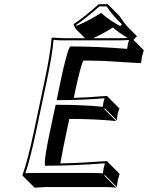

<svg xmlns="http://www.w3.org/2000/svg" viewBox="-20 -825 698 905"><path d="M488.3 -805.2 544.4 -748.5Q561 -721.7 583 -697.3L625.5 -654.3L608.9 -637.2L657.7 -588.4Q649.9 -560.1 648.9 -557.6Q647 -547.4 645.5 -531.2L642.6 -527.3Q642.6 -527.3 471.2 -537.6Q418.9 -539.6 373 -539.6Q358.9 -511.7 333 -388.7L328.1 -363.8Q389.2 -365.2 484.4 -373L486.8 -370.1L543 -313.5Q537.1 -299.3 534.2 -285.6Q531.2 -270.5 531.2 -257.3L474.6 -314L471.2 -311L527.8 -254.4Q431.6 -264.2 306.6 -264.6L281.2 -143.6Q272 -99.1 264.2 -54.7Q314.9 -55.7 370.4 -58.6Q425.8 -61.5 456.1 -64L485.8 -65.9L487.3 -62L543.9 -5.4Q538.6 10.7 534.7 27.3Q534.2 30.8 530.8 56.6L474.1 0L471.2 2.9L527.8 59.6Q503.9 56.6 468.8 56.6H195.8L143.1 59.6L86.4 2.9L85.9 0Q110.4 -68.4 138.7 -200.2L190.4 -444.8Q217.8 -574.2 223.1 -645L225.6 -647.9Q227.5 -647.9 275.9 -645H380.9L335.9 -689.9L326.2 -710.9Q377 -744.1 445.3 -805.2ZM581.5 -646.5Q541.5 -669.4 512.2 -695.3Q464.8 -665.5 419.4 -645H539.1Q561.5 -645 581.5 -646.5ZM214.8 -202.1 242.2 -331.1H250Q367.2 -331.1 464.8 -321.8Q465.8 -333.5 467.8 -344.2Q469.7 -353.5 472.7 -361.8Q365.2 -353 259.3 -353H247.1L266.6 -447.3Q293 -571.3 307.6 -600.6L310.5 -606H316.9Q440.4 -606 579.6 -594.7Q581.1 -607.4 582.5 -616.2Q584 -623.5 588.4 -636.7Q565.4 -634.8 539.1 -634.8H275.9Q251 -634.8 232.4 -637.2Q226.6 -565.9 200.2 -442.9L148.4 -197.8Q122.1 -74.7 99.6 -8.3Q118.2 -9.8 139.2 -9.8H412.1Q442.4 -9.8 464.8 -7.8Q467.3 -25.9 468.3 -31.2Q470.7 -42 474.6 -55.2Q321.8 -43.9 201.7 -43.9H192.4L191.4 -53.2Q189.5 -82.5 214.8 -202.1ZM482.4 -794.9H448.7Q384.8 -738.8 338.9 -707.5L340.8 -703.1Q397.5 -727.1 450.7 -760.3L457 -764.6L462.4 -759.3Q497.1 -728.5 546.9 -702.1L554.7 -710.4Q510.3 -752 482.4 -794.9Z"/></svg>

Font: Linux Biolinum Shadow O
Style: Italic
Weight: 400
Italic angle: -12°
Designer: Philipp H. Poll
Foundry: Philipp H. Poll
Version: Version 0.6.2